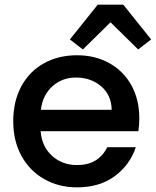

<svg xmlns="http://www.w3.org/2000/svg" viewBox="-20 -798 671 827"><path d="M576 -233H155Q160 -167 204 -127Q248 -87 312 -87Q404 -87 442 -164H565Q540 -88 474.5 -39.5Q409 9 312 9Q233 9 170.5 -26.5Q108 -62 72.5 -126.5Q37 -191 37 -276Q37 -361 71.5 -425.5Q106 -490 168.5 -525Q231 -560 312 -560Q390 -560 451 -526Q512 -492 546 -430.5Q580 -369 580 -289Q580 -258 576 -233ZM461 -325Q460 -388 416 -426Q372 -464 307 -464Q248 -464 206 -426.5Q164 -389 156 -325ZM511 -778 631 -628 575 -585 456 -702 337 -585 281 -628 401 -778Z"/></svg>

Font: IBM-Poppins
Style: Poppins-Medium
Weight: 500
Designer: Mike Abbink, Paul van der Laan, Pieter van Rosmalen, Ben Mitchell, Mark Frömberg
Foundry: Bold Monday
Version: Version 1.1